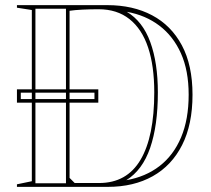

<svg xmlns="http://www.w3.org/2000/svg" viewBox="-20 -728 821 748"><path d="M46 -380H363V-328H46ZM61 -342H348V-367H61ZM398 -708Q498 -708 572.5 -668.5Q647 -629 688.5 -551.5Q730 -474 730 -359Q730 -243 689.5 -163Q649 -83 575 -41.5Q501 0 400 0H46V-10L104 -22V-689L46 -698V-708ZM364 -692Q332 -692 301.5 -690.5Q271 -689 251 -686V-35L271 -15H366Q474 -15 527.5 -105.5Q581 -196 581 -368Q581 -471 557 -543Q533 -615 484.5 -653.5Q436 -692 364 -692ZM118 -14H237V-694H118ZM472 -26Q547 -39 601.5 -81Q656 -123 685.5 -193Q715 -263 715 -359Q715 -453 685 -520Q655 -587 601 -628Q547 -669 474 -682Q536 -645 565.5 -564Q595 -483 595 -368Q595 -239 565 -152Q535 -65 472 -26Z"/></svg>

Font: Kalnia Glaze Thin Medium
Style: Regular
Weight: 500
Version: Version 1.110